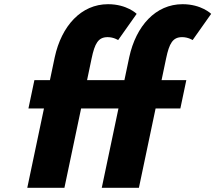

<svg xmlns="http://www.w3.org/2000/svg" viewBox="-20 -895 1026 915"><path d="M572.9 -513H394.9L416.7 -617C431.7 -688 448 -718 493 -718C522 -718 543 -704 543 -704L631.3 -829C631.3 -829 585 -875 495 -875C367 -875 273.3 -772 240.8 -622L217.9 -513H143.9L115.5 -378H189.5L110 0H287L366.5 -378H544.5L465 0H642L721.5 -378H839.5L867.9 -513H749.9L771.7 -617C786.7 -688 803 -718 848 -718C877 -718 898 -704 898 -704L986.3 -829C986.3 -829 940 -875 850 -875C722 -875 628.3 -772 595.8 -622Z"/></svg>

Font: Hussar
Style: BdOblTwo
Weight: 700
Foundry: Cannot Into Space Fonts
Version: Version 2.00